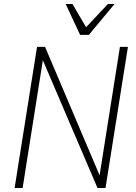

<svg xmlns="http://www.w3.org/2000/svg" viewBox="-20 -939 677 959"><path d="M53 0 165 -705H205L484 -48H475L579 -705H619L507 0H467L186 -657H197L93 0ZM380 -765 308 -919H342L410 -803L519 -919H552L424 -765Z"/></svg>

Font: Nunito Sans 10pt Condensed ExtraLight
Style: Italic
Weight: 250
Width: 3
Italic angle: -9°
Designer: Vernon Adams
Foundry: Vernon Adams
Version: Version 3.101;gftools[0.9.27]